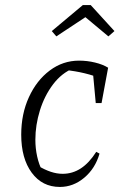

<svg xmlns="http://www.w3.org/2000/svg" viewBox="-20 -732 475 760"><path d="M217 8Q147 8 105.5 -48.5Q64 -105 64 -199Q64 -281 94.5 -347.5Q125 -414 177 -453Q229 -492 293 -492Q325 -492 356 -484.5Q387 -477 408 -464L386 -419Q318 -447 237 -455L271 -462Q224 -443 190 -398Q156 -353 138 -295Q120 -237 120 -179Q120 -145 127 -113Q134 -81 148 -54L132 -75Q157 -60 181 -52Q205 -44 228 -44Q267 -44 300 -65.5Q333 -87 361 -131L374 -124Q357 -65 313.5 -28.5Q270 8 217 8ZM359 -324 346 -465 408 -464 382 -324ZM339 -712 433 -609 409 -588 318 -664 203 -588 185 -609 308 -712Z"/></svg>

Font: Piazzolla Thin ExtraLight
Style: Italic
Weight: 250
Italic angle: -11.3°
Version: Version 2.005